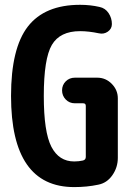

<svg xmlns="http://www.w3.org/2000/svg" viewBox="-20 -760 540 790"><path d="M379.9 -440.4Q415 -440.4 439.9 -415Q464.8 -389.6 464.8 -355.5V-110.4Q464.8 -71.3 442.4 -39.1Q419.9 -6.8 383.8 0Q337.9 9.8 285.2 9.8Q25.4 9.8 25.4 -365.2Q25.4 -561.5 94.7 -650.9Q164.1 -740.2 309.6 -740.2Q351.6 -740.2 389.6 -731.4Q413.1 -726.6 426.8 -706.1Q440.4 -685.5 440.4 -661.1Q440.4 -641.6 423.8 -629.9Q407.2 -618.2 386.7 -623Q344.7 -631.8 309.6 -631.8Q226.6 -631.8 193.4 -575.2Q160.2 -518.6 160.2 -365.2Q160.2 -216.8 191.4 -156.2Q222.7 -95.7 285.2 -95.7Q304.7 -95.7 321.3 -99.6Q333 -102.5 333 -114.3V-324.2Q333 -335 322.3 -335H288.1Q265.6 -335 250.5 -350.6Q235.4 -366.2 235.4 -388.2Q235.4 -410.2 250.5 -425.3Q265.6 -440.4 288.1 -440.4Z"/></svg>

Font: Rounded-X Mgen+ 1mn bold
Style: Bold
Weight: 700
Designer: [Source Han Sans]
Ryoko NISHIZUKA  (kana & ideographs); Paul D. Hunt (Latin, Greek & Cyrillic); Wenlong ZHANG  (bopomofo
Version: Version 1.059.20150602